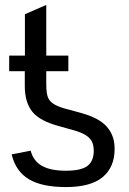

<svg xmlns="http://www.w3.org/2000/svg" viewBox="-20 -756 527 786"><path d="M169.4 -464.4H259.8V-528.3H169.4V-735.8L82 -697.8V-528.3H17.6V-464.4H81.5V-403.3C81.5 -358.7 92 -323.6 112.8 -298.1C133.6 -272.5 170.9 -252.8 224.6 -238.8L284.9 -221.9C302.3 -216.9 316.9 -210.9 328.6 -204.1C340.3 -197.3 349.1 -188.7 355 -178.5C360.8 -168.2 363.8 -155.1 363.8 -139.2C363.8 -110.5 355.1 -89.7 337.9 -76.7C320.6 -63.6 291.2 -57.1 249.5 -57.1C207.8 -57.1 175.3 -63.7 151.9 -76.9C128.4 -90.1 113 -110.8 105.5 -139.2L27.8 -124C38.6 -78.1 61.8 -44.4 97.4 -22.7C133.1 -1.1 183.8 9.8 249.5 9.8C317.5 9.8 367.8 -3.8 400.4 -31C432.9 -58.2 449.2 -96.5 449.2 -146C449.2 -163.9 447 -179.5 442.6 -192.9C438.2 -206.2 432 -218.3 423.8 -229.2C415.7 -240.2 405.8 -249.7 394 -257.8C382.3 -266 368.2 -273.4 351.6 -280.3C335 -287.1 305.3 -296.1 262.7 -307.1C238 -313 218.9 -319.6 205.6 -326.9C192.2 -334.2 182.9 -343.4 177.5 -354.5C172.1 -365.6 169.4 -384.8 169.4 -412.1Z"/></svg>

Font: Arimo
Style: Regular
Weight: 400
Designer: Steve Matteson
Foundry: Monotype Imaging Inc.
Version: Version 1.32